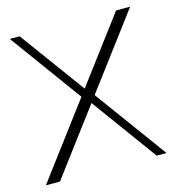

<svg xmlns="http://www.w3.org/2000/svg" viewBox="-88 -623 639 698"><g transform="rotate(-15 232.0 -274.0)"><path d="M0 0 411 -548H464L53 0ZM221 -260 11 -548H48L239 -287ZM417 0 226 -262 243 -289 454 0Z"/></g></svg>

Font: Savate ExtraLight
Style: Regular
Weight: 200
Designer: Max Esnée
Foundry: Plomb Type
Version: Version 2.000